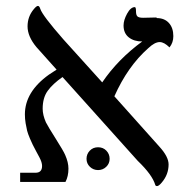

<svg xmlns="http://www.w3.org/2000/svg" viewBox="-20 -612 640 648"><path d="M508 -553 509 -551Q535 -551 550 -534.5Q565 -518 565 -490Q565 -468 552 -452Q534 -470 519 -470Q502 -470 480 -449Q411 -388 366 -287L518 -117Q549 -83 549 -57Q549 -23 526 4Q516 16 510 16Q505 16 504 12Q494 -22 445 -69L191 -352Q158 -329 141 -305.5Q124 -282 124 -245Q124 -224 135 -199Q142 -185 168 -144Q194 -103 200 -89Q211 -64 211 -43Q211 -17 201 2H48V-29H100Q122 -29 122 -52Q122 -64 113 -81Q112 -82 102.5 -100.5Q93 -119 90.5 -123.5Q88 -128 81 -144.5Q74 -161 71.5 -171Q69 -181 66.5 -196Q64 -211 64 -226Q64 -302 145 -360L171 -377L103 -453Q73 -489 73 -523Q73 -556 94 -581Q103 -592 108 -592Q113 -592 116 -582Q123 -560 194 -479L325 -334Q378 -412 460 -472Q432 -472 414.5 -486Q397 -500 397 -526Q397 -544 409 -566Q421 -588 435 -588Q439 -588 439 -574Q439 -561 444 -556.5Q449 -552 463 -552ZM338.5 -49Q327 -38 311 -38Q295 -38 283.5 -49Q272 -60 272 -76Q272 -92 283 -103.5Q294 -115 311 -115Q328 -115 339 -103.5Q350 -92 350 -76Q350 -60 338.5 -49Z"/></svg>

Font: Libra Serif Modern
Style: Regular
Weight: 400
Designer: Stefan Peev, Context Ltd
Foundry: Stefan Peev, Context Ltd
Version: Version 1.000